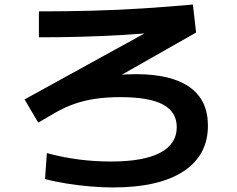

<svg xmlns="http://www.w3.org/2000/svg" viewBox="-20 -777 1040 844"><path d="M477 47Q428 47 376.5 42.5Q325 38 274 30Q223 22 178 10L186 -104Q256 -85 326 -76Q396 -67 467 -67Q611 -67 684 -105.5Q757 -144 757 -218Q757 -285 696.5 -317.5Q636 -350 509 -350Q450 -350 401.5 -343Q353 -336 310.5 -321.5Q268 -307 227 -284L148 -238L88 -340L666 -658L685 -636Q599 -628 513 -623Q427 -618 338 -615.5Q249 -613 151 -613V-727Q275 -727 387 -730Q499 -733 607 -740Q715 -747 828 -757L842 -634L307 -330L257 -399Q283 -411 320.5 -420Q358 -429 402 -436Q446 -443 491.5 -447Q537 -451 578 -451Q733 -451 813.5 -394Q894 -337 894 -225Q894 -94 786 -23.5Q678 47 477 47Z"/></svg>

Font: M PLUS 2
Style: Bold
Weight: 700
Designer: Coji Morishita
Foundry: UNDERFOREST DESIGN
Version: Version 1.001